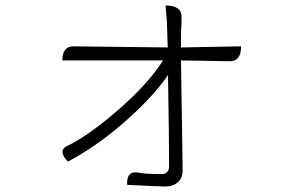

<svg xmlns="http://www.w3.org/2000/svg" viewBox="-20 -625 1040 696"><path d="M580 -605Q638 -605 638 -565V-547Q635 -497 636 -453L854 -457Q854 -403 814 -403L636 -406Q642 -42 642 -6Q642 21 624 36Q607 51 580 51Q552 51 441 45Q438 -5 478 0Q502 6 565 6Q593 6 593 -23Q593 -115 589 -353Q537 -276 435 -186Q333 -96 226 -39Q189 -78 222 -95Q301 -133 409 -227Q518 -322 571 -406H206Q206 -457 246 -457L588 -453Q586 -525 585 -547L580 -605Z"/></svg>

Font: Swei Half Moon CJK SC
Style: Light
Weight: 300
Version: Version 2.071